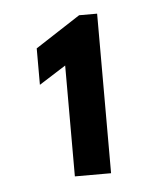

<svg xmlns="http://www.w3.org/2000/svg" viewBox="-35 -856 296 374"><g transform="rotate(-5 113.0 -669.0)"><path d="M44.9 -696.8V-768.1L132.8 -825.2H168V-513.2H97.2V-730Z"/></g></svg>

Font: Hussar Preview
Style: Bold
Weight: 700
Foundry: Cannot Into Space Fonts, PlusOne Fonts
Version: Version 2.29RC2 "Millennial"